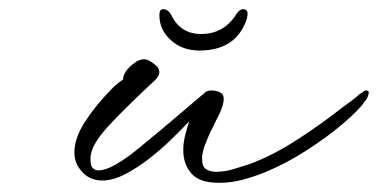

<svg xmlns="http://www.w3.org/2000/svg" viewBox="-20 -388 823 418"><path d="M457 10Q414 10 396.5 -10.5Q379 -31 379 -61Q379 -77 383 -93Q387 -109 392 -124Q376 -107 353.5 -85Q331 -63 304.5 -42.5Q278 -22 252 -8.5Q226 5 202 5Q188 5 175.5 -1Q163 -7 153 -21Q142 -36 142 -56Q142 -88 166 -124.5Q190 -161 223 -194Q226 -198 234 -204.5Q242 -211 248 -215Q248 -228 262 -242Q268 -248 276.5 -253.5Q285 -259 294 -259Q297 -259 303 -257Q312 -252 319.5 -245.5Q327 -239 327 -231Q327 -223 317 -213Q262 -162 222 -120Q182 -78 178 -52Q177 -49 177 -46Q177 -43 177 -40Q177 -26 182.5 -21.5Q188 -17 194 -17Q209 -17 229.5 -28.5Q250 -40 268.5 -54.5Q287 -69 295 -76Q327 -102 361.5 -131.5Q396 -161 428 -188Q433 -191 440 -191Q456 -191 464 -183Q467 -180 467 -173Q467 -156 451 -127Q447 -118 442 -108.5Q437 -99 433 -89Q429 -80 425.5 -70.5Q422 -61 421 -53Q420 -50 420 -47Q420 -44 420 -41Q420 -25 429 -19.5Q438 -14 451 -14Q470 -14 490.5 -20.5Q511 -27 524 -31Q575 -50 628 -84.5Q681 -119 724 -153Q735 -161 744.5 -168Q754 -175 764 -184Q768 -186 770.5 -188Q773 -190 775 -191H777Q785 -191 782 -182Q780 -173 774 -167Q762 -149 727.5 -119.5Q693 -90 648 -61Q603 -32 557 -13Q532 -3 507.5 3.5Q483 10 457 10ZM414 -278Q377 -278 352 -300.5Q327 -323 327 -355Q327 -368 335 -368Q347 -368 354 -353Q374 -314 418 -314Q468 -314 495 -358Q502 -368 509 -368Q519 -368 519 -358Q519 -354 517 -346Q494 -278 414 -278Z"/></svg>

Font: WindSong Medium
Style: Regular
Weight: 500
Designer: Robert E. Leuschke
Foundry: Robert E. Leuschke
Version: Version 1.010; ttfautohint (v1.8.3)